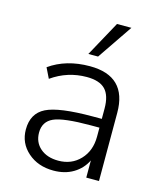

<svg xmlns="http://www.w3.org/2000/svg" viewBox="-118 -875 814 969"><g transform="rotate(15 289.0 -390.0)"><path d="M252.9 8.8Q171.9 8.8 118.7 -38.1Q65.4 -85 65.4 -156.2Q65.4 -240.2 131.8 -273.4Q198.2 -306.6 375 -306.6H421.9V-360.4Q421.9 -428.7 391.6 -460Q361.3 -491.2 294.9 -491.2Q194.3 -491.2 111.3 -432.6L85 -486.3Q171.9 -547.9 295.9 -547.9Q489.3 -547.9 489.3 -356.4V0H422.9V-89.8Q400.4 -43.9 356.4 -17.6Q312.5 8.8 252.9 8.8ZM133.8 -158.2Q133.8 -107.4 169.4 -76.7Q205.1 -45.9 263.7 -45.9Q333 -45.9 377.4 -92.8Q421.9 -139.6 421.9 -213.9V-260.7H376Q234.4 -260.7 184.1 -238.3Q133.8 -215.8 133.8 -158.2ZM271.5 -605.5 372.1 -789.1H447.3L322.3 -605.5Z"/></g></svg>

Font: Min Sans Light
Style: Regular
Weight: 300
Designer: Jinseong-Kim, NotoSansCJK, Nunito
Foundry: Jinseong-Kim
Version: Version 1.400;Glyphs 3.1.2 (3151)